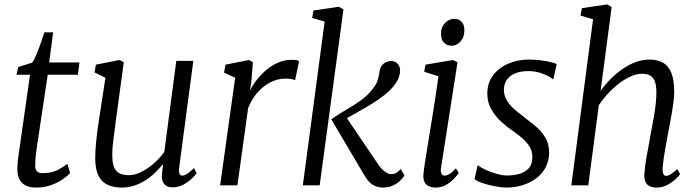

<svg xmlns="http://www.w3.org/2000/svg" viewBox="-20 -837 3150 867"><path d="M146 -169.5Q143.5 -152.5 142 -139.5Q140.5 -126.5 139.8 -114.2Q139 -102 139 -86.5Q139 -72 146.8 -63.5Q154.5 -55 170 -55Q213.5 -55 242 -70.2Q270.5 -85.5 284.5 -97L296.5 -56Q286 -43.5 264 -28Q242 -12.5 211 -1.2Q180 10 141.5 10Q103.5 10 81 -9.8Q58.5 -29.5 58.5 -72.5Q58.5 -79 58.8 -86.5Q59 -94 59.8 -102.5Q60.5 -111 61.5 -119.8Q62.5 -128.5 64 -137.5L115.5 -499.5H54.5L62.5 -534.5L125 -554Q134 -565.5 144.2 -590.2Q154.5 -615 164.2 -642.8Q174 -670.5 180.5 -691H220L202 -555H339L331.5 -499.5H195.5Z M530 10Q494 10 467 -2Q440 -14 425 -43Q410 -72 410 -123Q410 -140.5 411.2 -161.2Q412.5 -182 415 -205Q417.5 -228 420.5 -251.2Q423.5 -274.5 427 -296L456 -486L407 -510L413 -545L520 -566L539 -556L503 -292Q500.5 -270.5 497.8 -250.5Q495 -230.5 492.5 -211.5Q490 -192.5 488.5 -173.8Q487 -155 487 -136Q487 -99 496.2 -79.5Q505.5 -60 522.5 -53Q539.5 -46 562 -46Q590.5 -46 620.5 -61.8Q650.5 -77.5 677.2 -101.5Q704 -125.5 722 -151L776 -562H853L789 -80Q786.5 -61.5 790.5 -52.8Q794.5 -44 802 -44Q812 -44 825 -52Q838 -60 856 -78L868 -55Q864 -48.5 848.5 -33Q833 -17.5 809.8 -4.2Q786.5 9 759 9Q732 9 719.5 -9Q707 -27 712 -57Q712 -58.5 712.5 -62.5Q713 -66.5 713.8 -72Q714.5 -77.5 715 -83.2Q715.5 -89 716 -94L715 -95Q699.5 -75.5 680 -56.8Q660.5 -38 637 -23Q613.5 -8 586.8 1Q560 10 530 10Z M974 0 1042 -486 991.5 -509.5 998.5 -545 1103.5 -566 1122 -556.5 1115 -468.5 1109 -427Q1117.5 -447 1135.2 -471Q1153 -495 1177.8 -517Q1202.5 -539 1233.2 -553Q1264 -567 1298.5 -567Q1306 -567 1315.8 -566Q1325.5 -565 1330.5 -561L1312.5 -474.5Q1306 -478.5 1294.5 -480.2Q1283 -482 1266 -482Q1244.5 -482 1221.2 -473.8Q1198 -465.5 1175.2 -449Q1152.5 -432.5 1133.2 -407.5Q1114 -382.5 1100.5 -349L1052 0Z M1347.5 0 1446 -739.5 1389.5 -756 1395.5 -789.5 1510.5 -806.5 1531 -794.5 1423.5 0ZM1708 10Q1692 10 1677.2 4.2Q1662.5 -1.5 1650 -13.2Q1637.5 -25 1626.5 -43.5L1476 -298Q1509 -322 1543.8 -341.8Q1578.5 -361.5 1610.5 -384.5Q1642.5 -407.5 1666.5 -440Q1682 -460.5 1687 -479.8Q1692 -499 1694 -515Q1696.5 -531 1704.5 -541.2Q1712.5 -551.5 1723.8 -556.5Q1735 -561.5 1746 -561.5Q1763 -561.5 1774.5 -550Q1786 -538.5 1786.5 -520Q1787.5 -507.5 1782.2 -491.2Q1777 -475 1765 -458Q1746.5 -431.5 1714.2 -406.5Q1682 -381.5 1646.2 -360.2Q1610.5 -339 1580 -322.2Q1549.5 -305.5 1534.5 -295.5V-321L1688 -94.5Q1701 -75 1717.2 -62.8Q1733.5 -50.5 1746 -50.5Q1756 -50.5 1765.5 -54.5Q1775 -58.5 1789.5 -73.5L1806.5 -45Q1799 -32 1785 -19.2Q1771 -6.5 1751.8 1.8Q1732.5 10 1708 10Z M1947.5 10Q1930.5 10 1917.2 4.2Q1904 -1.5 1897.2 -14.5Q1890.5 -27.5 1892 -49Q1893.5 -68 1899.2 -104.8Q1905 -141.5 1912.8 -189.5Q1920.5 -237.5 1929.2 -290.5Q1938 -343.5 1946 -395.8Q1954 -448 1960 -492.5L1895.5 -513L1901.5 -545L2025.5 -566L2046 -556L1971.5 -79Q1968.5 -61 1973.8 -52.5Q1979 -44 1986 -44Q1997 -44 2009.2 -51.2Q2021.5 -58.5 2038.5 -77L2051.5 -55.5Q2047 -48.5 2032.8 -32.8Q2018.5 -17 1996.8 -3.5Q1975 10 1947.5 10ZM2020.5 -630.5Q1998 -630.5 1984.8 -644.2Q1971.5 -658 1971.5 -685.5Q1971.5 -715 1989.8 -733.5Q2008 -752 2031.5 -752Q2051.5 -752 2064.2 -738.8Q2077 -725.5 2077 -700.5Q2077 -668.5 2059.2 -649.5Q2041.5 -630.5 2020.5 -630.5Z M2479 -480H2475Q2465 -490 2433.8 -503Q2402.5 -516 2365.5 -516Q2335 -516 2311 -507.5Q2287 -499 2272.5 -481.8Q2258 -464.5 2255.5 -438Q2254 -409.5 2267 -386.5Q2280 -363.5 2300.8 -345.2Q2321.5 -327 2342.5 -311.5Q2366 -293.5 2393.2 -271.5Q2420.5 -249.5 2440 -219.8Q2459.5 -190 2459.5 -148.5Q2459.5 -111 2444 -81.5Q2428.5 -52 2401.5 -31.8Q2374.5 -11.5 2339.8 -0.8Q2305 10 2266 10Q2245 10 2214.8 4.2Q2184.5 -1.5 2158.5 -10.2Q2132.5 -19 2123 -28.5L2136.5 -90H2139Q2151 -80 2174.5 -69.5Q2198 -59 2224 -51.8Q2250 -44.5 2269.5 -44.5Q2297 -44.5 2323.2 -51.2Q2349.5 -58 2366.8 -76.2Q2384 -94.5 2384 -128Q2384 -157 2368.5 -179.5Q2353 -202 2330.5 -219.8Q2308 -237.5 2287 -252Q2268 -265 2243 -287.8Q2218 -310.5 2199.2 -342.2Q2180.5 -374 2180.5 -414Q2180.5 -462 2206.2 -496.5Q2232 -531 2275 -549.5Q2318 -568 2369 -568Q2395 -568 2420.5 -564.8Q2446 -561.5 2465.8 -556.8Q2485.5 -552 2494 -548Z M2944.5 10Q2926.5 10 2914 4Q2901.5 -2 2895.2 -14.8Q2889 -27.5 2889.5 -48.5Q2890.5 -65.5 2893.2 -87Q2896 -108.5 2900.2 -132Q2904.5 -155.5 2908.8 -178.8Q2913 -202 2916.5 -222.5Q2920.5 -244 2925.2 -268.5Q2930 -293 2934.2 -319Q2938.5 -345 2941.2 -370.2Q2944 -395.5 2944 -418Q2944 -451.5 2936.8 -470Q2929.5 -488.5 2915.2 -496.2Q2901 -504 2879 -504Q2856 -504 2830 -492.8Q2804 -481.5 2777.5 -461.8Q2751 -442 2727 -416.2Q2703 -390.5 2684 -362L2636.5 0H2560L2658 -750L2601.5 -766.5L2607.5 -800L2721.5 -817L2742 -805L2692 -426.5Q2712 -454.5 2737.2 -480Q2762.5 -505.5 2791 -525.2Q2819.5 -545 2850.2 -556.5Q2881 -568 2912.5 -568Q2947.5 -568 2972.5 -554.5Q2997.5 -541 3011 -509.2Q3024.5 -477.5 3024.5 -423Q3024.5 -399.5 3020.2 -368.8Q3016 -338 3010 -306Q3004 -274 2999 -247Q2995.5 -228.5 2991.5 -206.8Q2987.5 -185 2983.5 -162.5Q2979.5 -140 2976.5 -118.5Q2973.5 -97 2972 -78.5Q2971.5 -61.5 2975.2 -52.2Q2979 -43 2986.5 -43Q2998 -43 3009.5 -50.5Q3021 -58 3039 -73.5L3051 -50.5Q3047.5 -44.5 3032.8 -30Q3018 -15.5 2995.2 -2.8Q2972.5 10 2944.5 10Z"/></svg>

Font: Merriweather Light
Style: Italic
Weight: 300
Italic angle: -7.8°
Designer: Eben Sorkin
Foundry: Eben Sorkin
Version: Version 2.101